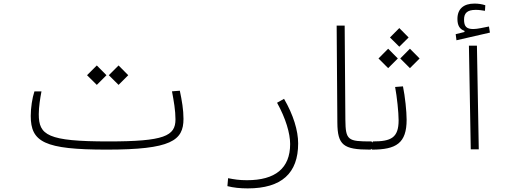

<svg xmlns="http://www.w3.org/2000/svg" viewBox="-20 -837 2970 1076"><path d="M578.1 1.5C939 1.5 1008.3 -49.3 1008.3 -170.9C1008.3 -222.2 999.5 -272.5 987.8 -328.6L943.8 -325.2C954.1 -270.5 963.4 -217.8 963.4 -168C963.4 -74.7 900.4 -44.4 587.9 -44.4C246.1 -44.4 197.3 -79.6 197.3 -197.3C197.3 -237.3 205.1 -286.6 212.4 -324.7H172.9C160.6 -287.6 152.3 -232.9 152.3 -187.5C152.3 -41.5 227.5 1.5 578.1 1.5ZM644.5 -361.3 698.7 -415.5 644.5 -470.2 589.8 -415.5ZM522.5 -361.3 576.7 -415.5 522.5 -470.2 467.8 -415.5Z M1368.2 218.8C1558.1 218.8 1650.9 133.8 1650.9 -33.2C1650.9 -105 1624 -193.4 1571.8 -283.2L1532.7 -261.2C1581.5 -173.3 1606 -89.4 1606 -29.8C1606 106 1522.9 172.9 1363.8 172.9C1319.8 172.9 1294.4 168.5 1258.3 161.6L1254.4 206.1C1288.1 214.8 1325.7 218.8 1368.2 218.8Z M2052.7 1.5C2065.9 1.5 2070.8 -9.3 2070.8 -23.4C2070.8 -38.6 2065.9 -44.4 2058.6 -44.4C1930.2 -44.4 1916.5 -50.3 1915.5 -166.5L1911.6 -693.4H1866.7L1870.6 -149.4C1871.6 -23.9 1904.3 1.5 2052.7 1.5Z M2064.5 1.5C2200.7 1.5 2258.8 -34.7 2258.8 -166C2258.8 -212.4 2250 -296.9 2238.3 -353L2194.3 -349.6C2204.6 -294.9 2213.9 -208 2213.9 -163.1C2213.9 -64.9 2171.9 -44.4 2069.3 -44.4ZM2155.3 -455.1 2209.5 -509.3 2155.3 -564 2101.1 -509.3ZM2277.3 -455.1 2331.5 -509.3 2277.3 -564 2223.1 -509.3ZM2217.8 -575.2 2270 -627 2217.8 -679.7 2165.5 -627Z M2618.2 0H2663.1L2652.8 -581.1H2607.9ZM2538.1 -611.3 2725.6 -654.3 2720.2 -688.5C2689 -682.6 2655.8 -674.3 2632.8 -674.3C2594.7 -674.3 2580.6 -688 2580.6 -727.5C2580.6 -762.7 2597.7 -781.7 2646 -781.7C2667 -781.7 2680.7 -778.8 2697.8 -776.4L2699.7 -807.6C2680.2 -814 2660.6 -816.9 2638.7 -816.9C2578.6 -816.9 2543.5 -787.6 2543.5 -731C2543.5 -694.8 2555.7 -673.3 2583 -664.1V-657.7L2533.7 -645.5Z"/></svg>

Font: Cascadia Code PL ExtraLight
Style: Regular
Weight: 200
Monospace: yes
Designer: Aaron Bell
Foundry: Saja Typeworks
Version: Version 2404.023